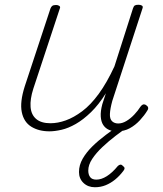

<svg xmlns="http://www.w3.org/2000/svg" viewBox="-20 -536 687 807"><path d="M188 16Q143 16 111.5 -3.5Q80 -23 71.5 -65Q63 -107 84 -173L192 -500Q195 -508 200 -511.5Q205 -515 216 -515Q224 -515 229.5 -511Q235 -507 231 -499L120 -163Q106 -119 108.5 -86.5Q111 -54 132 -36Q153 -18 192 -18Q223 -18 256.5 -30Q290 -42 325.5 -68.5Q361 -95 395 -141.5Q429 -188 461 -257L539 -501Q542 -510 546.5 -513Q551 -516 562 -516Q571 -516 576.5 -512.5Q582 -509 579 -501L452 -112Q443 -79 442 -57.5Q441 -36 451 -26.5Q461 -17 477 -17Q494 -17 511.5 -27.5Q529 -38 544.5 -54.5Q560 -71 570 -87Q574 -93 579.5 -96Q585 -99 593 -95Q601 -90 602.5 -84Q604 -78 599 -71Q587 -51 568 -30.5Q549 -10 525.5 3Q502 16 472 16Q452 16 437.5 9.5Q423 3 414 -10.5Q405 -24 403.5 -46Q402 -68 410 -98L425 -144Q395 -96 362.5 -64.5Q330 -33 298.5 -15Q267 3 238.5 9.5Q210 16 188 16ZM379 251Q350 251 331 233Q312 215 312 187Q312 158 327.5 131Q343 104 368.5 79Q394 54 425.5 30.5Q457 7 489 -15L523 -11V-6Q496 12 466.5 34.5Q437 57 410.5 82Q384 107 367.5 132Q351 157 351 181Q351 198 359 208.5Q367 219 385 219Q406 219 429 204.5Q452 190 475 162Q480 157 485.5 156Q491 155 497 162Q504 167 503.5 172Q503 177 498 183Q482 204 463.5 219Q445 234 424 242.5Q403 251 379 251Z"/></svg>

Font: Playwrite BE VLG Thin
Style: Regular
Weight: 250
Designer: Veronika Burian, José Scaglione
Foundry: TypeTogether
Version: Version 1.002